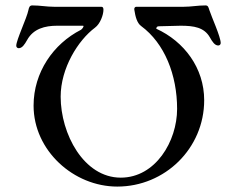

<svg xmlns="http://www.w3.org/2000/svg" viewBox="-20 -674 835 709"><path d="M739 -654C709 -654 687 -649 659 -649C601 -649 542 -649 484 -649C477 -649 475 -643 476 -638C480 -612 486 -589 501 -578C588 -514 634 -397 634 -272C634 -152 554 -18 426 -18C289 -18 204 -180 204 -317C204 -422 268 -525 331 -572C350 -586 362 -619 362 -638C362 -645 360 -649 354 -649C296 -649 237 -649 179 -649C151 -649 129 -654 99 -654C89 -654 87 -646 85 -637C79 -607 40 -526 40 -505C40 -500 44 -496 49 -496C62 -496 71 -510 80 -526C103 -568 146 -579 191 -579H287C292 -578 283 -566 279 -564C177 -512 104 -407 104 -284C104 -118 252 15 413 15C589 15 734 -126 734 -304C734 -423 660 -521 557 -568C558 -573 559 -577 567 -577L647 -579C696 -579 734 -573 755 -536C764 -520 773 -506 786 -506C791 -506 795 -510 795 -515C795 -538 761 -612 753 -637C750 -646 749 -654 739 -654Z"/></svg>

Font: EB Garamond
Style: Regular
Weight: 400
Designer: Georg Duffner and Octavio Pardo
Foundry: Georg Duffner
Version: Version 1.000;PS 001.000;hotconv 1.0.88;makeotf.lib2.5.64775